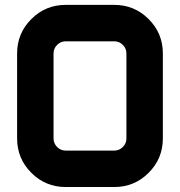

<svg xmlns="http://www.w3.org/2000/svg" viewBox="-20 -752 724 772"><path d="M439.5 -585.9H244.1Q224.1 -585.9 209.7 -571.5Q195.3 -557.1 195.3 -537.1V-195.3Q195.3 -175.3 209.7 -160.9Q224.1 -146.5 244.1 -146.5H439.5Q459.5 -146.5 473.9 -160.9Q488.3 -175.3 488.3 -195.3V-537.1Q488.3 -557.1 473.9 -571.5Q459.5 -585.9 439.5 -585.9ZM244.1 -732.4H439.5Q520.5 -732.4 577.6 -675.3Q634.8 -618.2 634.8 -537.1V-195.3Q634.8 -114.3 577.6 -57.1Q520.5 0 439.5 0H244.1Q163.1 0 106 -57.1Q48.8 -114.3 48.8 -195.3V-537.1Q48.8 -618.2 106 -675.3Q163.1 -732.4 244.1 -732.4Z"/></svg>

Font: Audex
Style: Regular
Weight: 400
Designer: GGBotNet
Foundry: GGBotNet
Version: 1.00